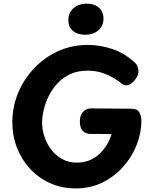

<svg xmlns="http://www.w3.org/2000/svg" viewBox="-20 -1030 862 1069"><path d="M733.8 -678.7Q739.8 -673.7 745.2 -661Q750.7 -648.3 750.7 -634.1Q750.7 -614.3 739.2 -596.3Q727.8 -578.3 712.4 -566.7Q697.1 -555 685.1 -555Q669.1 -555 658.6 -563.8Q648.1 -572.7 639.1 -578.9Q594.1 -609 554.3 -622.8Q514.6 -636.6 467.6 -636.6Q412.2 -636.6 370.6 -617Q328.9 -597.4 299.3 -565.1Q269.7 -532.8 250.8 -494.4Q232 -456.1 223.2 -417.1Q214.4 -378 214.4 -346Q214.4 -309 227 -270.1Q239.6 -231.1 264.2 -198.3Q288.9 -165.4 324.9 -145Q360.9 -124.6 407.8 -124.6Q449.3 -124.6 481.2 -138.7Q513 -152.8 537.1 -176.3Q561.1 -199.9 577 -227.8Q592.9 -255.7 601 -283.4Q582.8 -283.4 564.2 -283.9Q545.6 -284.4 525.3 -284.4Q505 -284.4 482.9 -284.4Q456.9 -284.4 440.8 -300.8Q424.8 -317.2 424.6 -354.9Q424.3 -386.1 441.5 -406.3Q458.7 -426.4 486.8 -426.4Q538.7 -426.4 598.8 -425.6Q659 -424.7 711.7 -424.7Q744.7 -424.4 755.9 -404.3Q767.1 -384.2 767.1 -358.1Q767.1 -289.7 740.8 -223Q714.6 -156.3 665.9 -101.5Q617.2 -46.7 550.2 -13.8Q483.1 19 401.6 19Q324.1 19 259.4 -10Q194.7 -39 147.5 -90Q100.3 -141 74.4 -207.5Q48.6 -274 48.6 -348Q48.6 -435 80.8 -512.5Q113 -590 170.5 -650.5Q228 -711 304.4 -745.5Q380.9 -780 469.1 -780Q536 -780 604.9 -757.3Q673.8 -734.7 733.8 -678.7ZM454.6 -836.4Q412.8 -836.4 386.7 -857.3Q360.7 -878.1 360.7 -917.8Q360.7 -960.6 390.2 -985.1Q419.7 -1009.6 461 -1009.6Q497.2 -1009.6 517.9 -996.8Q538.7 -984 547.5 -965.2Q556.3 -946.4 556.3 -927.2Q556.3 -886.3 527.8 -861.4Q499.2 -836.4 454.6 -836.4Z"/></svg>

Font: Playpen Sans Thai
Style: Regular
Weight: 400
Designer: Sirin Gunkloy, Laura Meseguer, Veronika Burian, José Scaglione
Foundry: TypeTogether
Version: Version 2.000